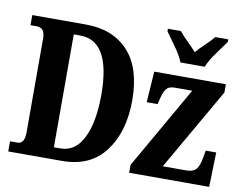

<svg xmlns="http://www.w3.org/2000/svg" viewBox="-81 -878 1255 990"><g transform="rotate(10 546.0 -383.0)"><path d="M20 0H302Q450 0 527 -103Q604 -206 604 -370Q604 -540 523 -627Q442 -714 302 -714H20V-661H53Q72 -661 84 -648.5Q96 -636 96 -602V-114Q96 -53 59 -53H20ZM248 -62V-653H282Q442 -653 442 -370Q442 -227 401 -144.5Q360 -62 282 -62ZM653 0H1072L1077 -181H1022L1016 -146Q1008 -98 992 -80.5Q976 -63 941 -63H818L1065 -493V-536H690L679 -374H736L743 -403Q753 -444 766.5 -458.5Q780 -473 809 -473H900L653 -41ZM815 -606H942Q955 -640 986 -682Q1017 -724 1037 -753V-766H969Q953 -746 925 -719.5Q897 -693 878 -671Q859 -693 831.5 -719.5Q804 -746 789 -766H721V-753Q741 -724 771.5 -682Q802 -640 815 -606Z"/></g></svg>

Font: Noto Serif ExtraCondensed Extra
Style: Regular
Weight: 800
Width: 3
Designer: Monotype Design Team
Foundry: Monotype Imaging Inc.
Version: Version 1.002